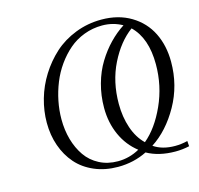

<svg xmlns="http://www.w3.org/2000/svg" viewBox="-105 -822 974 941"><g transform="rotate(-15 382.5 -351.5)"><path d="M99.1 -291Q99.1 -351.1 116.2 -411.1Q133.3 -471.2 167 -524.9Q200.7 -578.6 246.8 -620.4Q293 -662.1 355.5 -686.5Q418 -710.9 487.8 -710.9Q573.7 -710.9 637.5 -672.6Q701.2 -634.3 733.2 -569.6Q765.1 -504.9 765.1 -422.9Q765.1 -303.2 708.5 -202.6Q651.9 -102.1 569.8 -48.8Q612.8 -19 678.2 -19Q709 -19 741.2 -26.9L743.2 0Q708 7.8 672.9 7.8Q588.9 7.8 528.8 -25.9Q461.4 7.8 381.8 7.8Q315.9 7.8 262 -15.4Q208 -38.6 172.6 -79.1Q137.2 -119.6 118.2 -173.8Q99.1 -228 99.1 -291ZM172.9 -289.1Q172.9 -234.4 186.5 -186Q200.2 -137.7 226.3 -100.1Q252.4 -62.5 294.2 -40.8Q335.9 -19 388.2 -19Q446.3 -19 498 -47.9Q445.8 -88.4 417.5 -151.1Q389.2 -213.9 389.2 -289.1Q389.2 -351.6 405.3 -409.7Q421.4 -467.8 449.5 -513.4Q477.5 -559.1 512 -594.7Q546.4 -630.4 585.9 -655.8Q539.1 -682.1 483.9 -682.1Q435.5 -682.1 391.8 -665.5Q348.1 -648.9 314.7 -620.1Q281.2 -591.3 253.9 -553Q226.6 -514.6 209 -470.9Q191.4 -427.2 182.1 -380.9Q172.9 -334.5 172.9 -289.1ZM463.9 -289.1Q463.9 -223.1 482.9 -167Q502 -110.8 539.1 -75.2Q602.1 -127.4 646 -224.4Q689.9 -321.3 689.9 -430.2Q689.9 -564 620.1 -630.9Q553.7 -582 508.8 -491.7Q463.9 -401.4 463.9 -289.1Z"/></g></svg>

Font: Dehuti Alt
Style: Italic
Weight: 400
Version: Version 1.2